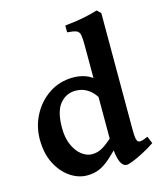

<svg xmlns="http://www.w3.org/2000/svg" viewBox="-107 -775 733 868"><g transform="rotate(-15 259.0 -341.5)"><path d="M515.1 -51.8Q487.3 -33.2 459.2 -18.6Q431.2 -3.9 409.4 4.6Q387.7 13.2 379.4 13.2Q356 13.2 345.2 -25.1Q334.5 -63.5 334.5 -136.2V-558.1Q334.5 -590.8 331.5 -606.4Q328.6 -622.1 315.7 -627.7Q302.7 -633.3 272.9 -635.3V-667Q323.2 -671.9 363.8 -680.2Q404.3 -688.5 427.2 -696.3L444.8 -679.2V-135.3Q444.8 -104 447.5 -91.8Q450.2 -79.6 455.1 -76.2Q460.4 -72.8 469 -74Q477.5 -75.2 501.5 -85.4ZM367.7 -95.2Q330.1 -55.7 303.2 -32Q276.4 -8.3 251.2 2.4Q226.1 13.2 193.8 13.2Q153.3 13.2 115.5 -12.2Q77.6 -37.6 53 -85.2Q28.3 -132.8 28.3 -199.2Q28.3 -259.8 56.2 -312.7Q84 -365.7 133.3 -398.4Q182.6 -431.2 247.1 -431.2Q274.4 -431.2 301.8 -422.1Q329.1 -413.1 364.3 -380.9Q364.3 -326.7 337.4 -311.5Q320.8 -339.4 296.4 -355Q272 -370.6 240.7 -370.6Q196.8 -370.6 167.7 -335.9Q138.7 -301.3 138.7 -223.6Q138.7 -176.8 153.8 -143.1Q168.9 -109.4 192.1 -91.6Q215.3 -73.7 240.2 -73.7Q267.6 -73.7 291.5 -88.4Q315.4 -103 347.7 -133.3Q353 -130.4 359.6 -114.5Q366.2 -98.6 367.7 -95.2Z"/></g></svg>

Font: Dai Banna SIL SemiBold
Style: Regular
Weight: 600
Designer: Victor Gaultney
Foundry: SIL International
Version: Version 4.000